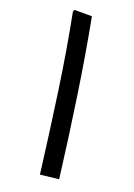

<svg xmlns="http://www.w3.org/2000/svg" viewBox="-145 -811 608 869"><g transform="rotate(20 159.0 -377.0)"><path d="M165 0Q141 -193 113.5 -384.5Q86 -576 53 -744L57 -754H141Q173 -586 201.5 -394.5Q230 -203 254 -10Z"/></g></svg>

Font: Fustat Medium
Style: Regular
Weight: 500
Designer: Mohamed Gaber, Khaled Hosny, Laura Garcia Mut
Foundry: Kief Type Foundry, Alif Type Foundry, Hard Type Foundry
Version: Version 1.007